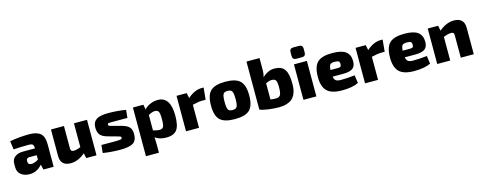

<svg xmlns="http://www.w3.org/2000/svg" viewBox="-32 -1567 6529 2598"><g transform="rotate(-15 3233.0 -268.0)"><path d="M70 -368 54 -486Q186 -511 326 -511Q431 -511 482 -467.5Q533 -424 533 -317V0H389L372 -73Q300 13 195 13Q122 13 75 -24.5Q28 -62 28 -129V-179Q28 -238 70.5 -272Q113 -306 187 -306H352V-318Q351 -350 336.5 -362.5Q322 -375 283 -375Q186 -375 70 -368ZM206 -172V-155Q206 -115 255 -115Q299 -115 352 -149V-211H248Q206 -210 206 -172Z M1133 -497V0H989L974 -71Q874 14 772 14Q628 14 628 -125V-497H810V-182Q810 -159 820 -149Q830 -139 854 -139Q893 -139 950 -164V-497Z M1456 -178 1340 -210Q1267 -231 1240.5 -267.5Q1214 -304 1214 -367Q1214 -441 1264.5 -476Q1315 -511 1436 -511Q1580 -509 1679 -490L1668 -380Q1602 -381 1474 -381Q1416 -381 1403 -378.5Q1390 -376 1390 -360Q1390 -357 1390.5 -354Q1391 -351 1392.5 -349Q1394 -347 1395.5 -345.5Q1397 -344 1400 -343L1406 -340Q1409 -338 1414.5 -336.5Q1420 -335 1424.5 -334Q1429 -333 1437 -331Q1445 -329 1451 -327L1571 -295Q1639 -276 1669 -243.5Q1699 -211 1699 -148Q1699 -57 1646 -23Q1593 11 1464 11Q1337 11 1222 -8L1233 -118Q1243 -118 1306 -117.5Q1369 -117 1408 -117Q1482 -117 1502.5 -121.5Q1523 -126 1523 -143Q1523 -147 1522 -150Q1521 -153 1518 -156Q1515 -159 1512.5 -160.5Q1510 -162 1503.5 -164Q1497 -166 1491.5 -167.5Q1486 -169 1475.5 -172Q1465 -175 1456 -178Z M1922 -497 1936 -427Q1964 -462 2016.5 -485.5Q2069 -509 2126 -509Q2302 -509 2302 -243Q2302 -98 2256.5 -42.5Q2211 13 2113 13Q2013 13 1954 -32Q1958 15 1958 76V185H1776V-497ZM1958 -343V-128Q2015 -111 2044 -111Q2085 -111 2100 -135.5Q2115 -160 2115 -242Q2115 -323 2101 -348.5Q2087 -374 2050 -374Q2009 -374 1958 -343Z M2770 -511 2754 -344H2706Q2656 -344 2569 -323V0H2387V-497H2529L2545 -424Q2642 -511 2743 -511Z M3071 -511Q3218 -511 3278.5 -451.5Q3339 -392 3339 -248Q3339 -105 3278.5 -46.5Q3218 12 3071 12Q2924 12 2863.5 -46.5Q2803 -105 2803 -248Q2803 -392 2864 -451.5Q2925 -511 3071 -511ZM3071 -383Q3024 -383 3009 -356.5Q2994 -330 2994 -248Q2994 -167 3009 -141Q3024 -115 3071 -115Q3117 -115 3132.5 -141Q3148 -167 3148 -248Q3148 -330 3132.5 -356.5Q3117 -383 3071 -383Z M3604 -700V-553Q3606 -487 3590 -434Q3669 -511 3758 -511Q3859 -511 3901.5 -451.5Q3944 -392 3944 -254Q3944 -208 3938 -171Q3932 -134 3915 -99Q3898 -64 3870 -40.5Q3842 -17 3795.5 -2.5Q3749 12 3687 12Q3623 12 3542 1.5Q3461 -9 3421 -28V-700ZM3602 -346V-121Q3646 -113 3684 -115Q3726 -117 3741.5 -145Q3757 -173 3757 -253Q3757 -324 3742.5 -347.5Q3728 -371 3684 -371Q3648 -371 3602 -346Z M4083 -721H4162Q4214 -721 4214 -667V-615Q4214 -562 4162 -562H4083Q4030 -562 4030 -615V-667Q4030 -721 4083 -721ZM4213 0H4032V-497H4213Z M4643 -201H4494Q4501 -160 4522.5 -144.5Q4544 -129 4592 -129Q4683 -129 4787 -141L4803 -30Q4720 12 4572 12Q4425 12 4362.5 -50Q4300 -112 4300 -246Q4300 -392 4361.5 -451.5Q4423 -511 4569 -511Q4700 -511 4758 -467.5Q4816 -424 4817 -335Q4818 -265 4778 -233Q4738 -201 4643 -201ZM4490 -295H4592Q4623 -295 4632.5 -304.5Q4642 -314 4642 -339Q4642 -368 4627 -378Q4612 -388 4574 -388Q4527 -389 4510 -371Q4493 -353 4490 -295Z M5278 -511 5262 -344H5214Q5164 -344 5077 -323V0H4895V-497H5037L5053 -424Q5150 -511 5251 -511Z M5654 -201H5505Q5512 -160 5533.5 -144.5Q5555 -129 5603 -129Q5694 -129 5798 -141L5814 -30Q5731 12 5583 12Q5436 12 5373.5 -50Q5311 -112 5311 -246Q5311 -392 5372.5 -451.5Q5434 -511 5580 -511Q5711 -511 5769 -467.5Q5827 -424 5828 -335Q5829 -265 5789 -233Q5749 -201 5654 -201ZM5501 -295H5603Q5634 -295 5643.5 -304.5Q5653 -314 5653 -339Q5653 -368 5638 -378Q5623 -388 5585 -388Q5538 -389 5521 -371Q5504 -353 5501 -295Z M6051 -497 6066 -424Q6168 -511 6274 -511Q6345 -511 6381.5 -475.5Q6418 -440 6418 -372V0H6236V-315Q6236 -339 6227 -348Q6218 -357 6195 -357Q6152 -357 6088 -331V0H5906V-497Z"/></g></svg>

Font: Ezarion Extra Bold
Style: Regular
Weight: 800
Designer: Natanael Gama
Version: Version 1.001;PS 001.001;hotconv 1.0.70;makeotf.lib2.5.58329